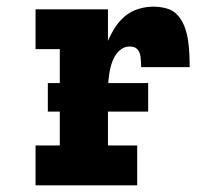

<svg xmlns="http://www.w3.org/2000/svg" viewBox="-20 -558 640 578"><path d="M87 0V-120H160V-410H87V-530H305V-435Q314 -456 326.5 -475.5Q339 -495 356.5 -509.5Q374 -524 396.5 -531Q419 -538 442 -538Q462 -538 482 -532.5Q502 -527 515.5 -511.5Q529 -496 536 -476.5Q543 -457 546 -437Q549 -417 550 -396.5Q551 -376 551 -356H405Q405 -363 404.5 -369.5Q404 -376 403.5 -383Q403 -390 401 -396.5Q399 -403 394.5 -408.5Q390 -414 383.5 -416Q377 -418 370 -418Q356 -418 344.5 -409.5Q333 -401 326 -389Q319 -377 315 -363.5Q311 -350 309 -336.5Q307 -323 306 -309Q305 -295 305 -281V-120H393V0ZM124 -222V-308H426V-222Z"/></svg>

Font: Iosevka Slab Heavy Extended
Style: Regular
Weight: 900
Width: 7
Monospace: yes
Designer: Belleve Invis
Foundry: Belleve Invis
Version: Version 11.1.0; ttfautohint (v1.8.3)